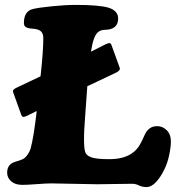

<svg xmlns="http://www.w3.org/2000/svg" viewBox="-20 -735 709 773"><path d="M187.5 3.4Q166 3.4 128.4 6.3Q90.8 9.3 69.8 9.3Q41 9.3 24.9 -5.1Q8.8 -19.5 8.8 -39.6Q8.8 -66.4 28.3 -78.1Q34.7 -82 50.5 -86.7Q66.4 -91.3 73.7 -95.2Q83 -100.6 91.3 -112.8Q99.6 -125 103 -135.7Q115.7 -182.1 127.9 -288.1Q112.8 -280.8 89.4 -269Q78.6 -264.2 74.5 -264.2Q70.3 -264.2 66.4 -270.5L33.2 -362.8Q28.3 -374 47.4 -382.3Q64 -390.6 143.1 -427.7L144.5 -439.9Q154.3 -529.3 154.3 -581.1Q154.3 -608.4 133.8 -615.2Q127 -618.2 112.8 -619.4Q98.6 -620.6 93.3 -622.1Q76.2 -626 76.2 -642.1Q76.2 -689.9 112.3 -698.7Q133.8 -704.1 188.5 -709.7Q243.2 -715.3 285.6 -715.3Q377.9 -715.3 417 -704.1Q455.6 -691.9 455.6 -660.2Q455.6 -626.5 424.3 -617.7Q417 -615.7 406 -615.2Q395 -614.7 387.5 -612.8Q379.9 -610.8 373 -604Q355.5 -587.9 346.2 -526.9Q359.9 -533.7 379.6 -543.7Q399.4 -553.7 404.8 -556.6Q415 -561.5 420.2 -561.5Q425.3 -561.5 428.2 -555.2L461.9 -462.4Q466.3 -451.7 446.8 -442.4Q436.5 -437.5 331.5 -387.7L323.2 -272.9Q312 -135.3 326.2 -116.2Q334.5 -104.5 355.5 -99.4Q376.5 -94.2 419.4 -94.2Q474.6 -94.2 507.3 -115.2Q511.7 -118.2 516.1 -121.6Q520.5 -125 523.7 -127.7Q526.9 -130.4 530.8 -135.3Q534.7 -140.1 536.9 -142.8Q539.1 -145.5 542.5 -151.6Q545.9 -157.7 547.1 -159.7Q548.3 -161.6 551.8 -168.9Q555.2 -176.3 555.9 -177.5Q556.6 -178.7 560.1 -186.8Q563.5 -194.8 564 -195.3Q580.1 -227.1 612.3 -227.1Q635.3 -227.1 651.6 -210.4Q668 -193.8 668 -166Q668 -142.6 661.1 -110.4Q654.3 -78.1 641.1 -51.8Q626.5 -21.5 607.9 -1.7Q589.4 18.1 569.3 18.1Q552.7 18.1 539.3 11.5Q525.9 4.9 513.2 4.9Q481.9 4.9 436 5.9Q390.1 6.8 371.1 6.8Q349.1 6.8 278.8 5.1Q208.5 3.4 187.5 3.4Z"/></svg>

Font: Cooper* ExtraBold
Style: Italic
Weight: 800
Italic angle: -7°
Designer: Owen Earl
Foundry: indestructible type*
Version: Version 0.001